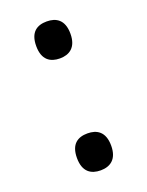

<svg xmlns="http://www.w3.org/2000/svg" viewBox="-111 -599 507 664"><g transform="rotate(-20 143.0 -267.0)"><path d="M144 -405C178 -405 207 -422 207 -473C207 -525 178 -541 144 -541C109 -541 81 -525 81 -473C81 -422 109 -405 144 -405ZM144 7C178 7 207 -10 207 -61C207 -113 178 -129 144 -129C109 -129 81 -113 81 -61C81 -10 109 7 144 7Z"/></g></svg>

Font: Noto Fangsong KSS Vertical
Style: Regular
Weight: 400
Designer: LIU Zhao, ZHANG Congyu, Kushim JIANG
Foundry: Guyu Beijing Co. Ltd.
Version: Version 1.000;November 16, 2022;FontCreator 11.5.0.2427 64-b